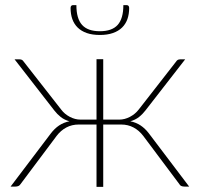

<svg xmlns="http://www.w3.org/2000/svg" viewBox="-20 -723 774 744"><path d="M21 0ZM217 -298.5Q230 -281 250.5 -270.2Q271 -259.5 292 -259.5H354V-493.5H380V-259.5H442Q463 -259.5 483.5 -270.2Q504 -281 517.5 -298.5L662.5 -484.5Q667.5 -493 678 -493H697.5L544 -295.5Q532.5 -280.5 518.5 -269.5Q504.5 -258.5 485 -253Q507.5 -248.5 525 -236.8Q542.5 -225 557 -206L713 0H695Q679.5 0 675 -9.5L535 -196.5Q519 -217.5 497.5 -229Q476 -240.5 449 -240.5H380V1H354V-240.5H285.5Q258.5 -240.5 237 -229Q215.5 -217.5 199.5 -196.5L59.5 -9.5Q54 0 39.5 0H21L177 -206Q191.5 -225 209 -236.8Q226.5 -248.5 249 -253Q229.5 -258.5 215.5 -269.5Q201.5 -280.5 190 -295.5L36.5 -493H56Q66.5 -493 71.5 -484.5ZM367 -602Q414 -602 436 -626.5Q458 -651 458 -703H472Q475.5 -703 478 -700.2Q480.5 -697.5 480.5 -692Q480.5 -668.5 473.8 -649.2Q467 -630 453 -616.2Q439 -602.5 417.5 -595Q396 -587.5 367 -587.5Q337.5 -587.5 316.2 -595Q295 -602.5 281 -616.2Q267 -630 260.2 -649.2Q253.5 -668.5 253.5 -692Q253.5 -697.5 256 -700.2Q258.5 -703 262 -703H276Q276 -651 298 -626.5Q320 -602 367 -602Z"/></svg>

Font: Lato Thin
Style: Regular
Weight: 200
Designer: Lukasz Dziedzic
Foundry: tyPoland Lukasz Dziedzic
Version: Version 2.007; 2014-02-27